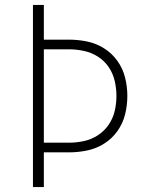

<svg xmlns="http://www.w3.org/2000/svg" viewBox="-20 -755 616 775"><path d="M113 0H157V-140H258Q295 -140 331.5 -147.5Q368 -155 400 -175Q432 -195 454 -226Q476 -257 485 -293.5Q494 -330 494 -368Q494 -405 485 -441.5Q476 -478 454 -509Q432 -540 400 -560Q368 -580 331.5 -587.5Q295 -595 258 -595H157V-735H113ZM258 -179H157V-556H258Q288 -556 318.5 -549.5Q349 -543 375 -526.5Q401 -510 418.5 -484.5Q436 -459 443 -428.5Q450 -398 450 -368Q450 -337 443 -307Q436 -277 418.5 -251.5Q401 -226 375 -209Q349 -192 318.5 -185.5Q288 -179 258 -179Z"/></svg>

Font: Iosevka Sparkle Extralight
Style: Regular
Weight: 200
Designer: Belleve Invis
Foundry: Belleve Invis
Version: Version 4.5.0; ttfautohint (v1.8.3)